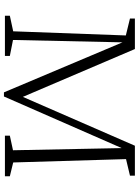

<svg xmlns="http://www.w3.org/2000/svg" viewBox="115 -815 705 975"><g transform="rotate(90 467.5 -327.5)"><path d="M60 0V-25L139 -42L160 -614L74 -635V-660H229L472 -91L720 -660H872V-635L788 -615L805 -42L875 -25V0H669V-25L743 -41L732 -593L470 5H449L195 -597L183 -41L264 -25V0Z"/></g></svg>

Font: Spectral SC ExtraLight
Style: Regular
Weight: 275
Designer: Jean-Baptiste Levee
Foundry: Production Type
Version: Version 2.001